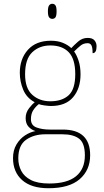

<svg xmlns="http://www.w3.org/2000/svg" viewBox="-20 -758 550 1018"><path d="M237 240Q146 240 97.5 197Q49 154 49 80Q49 39 67 8.5Q85 -22 112.5 -40Q140 -58 168 -63Q146 -70 131 -86.5Q116 -103 116 -132Q116 -161 134 -184Q152 -207 164 -216Q121 -239 103 -282.5Q85 -326 85 -372Q85 -446 128 -494Q171 -542 250 -542Q286 -542 313 -531Q340 -520 358 -503Q372 -518 394 -537.5Q416 -557 445 -557Q470 -557 481 -544Q492 -531 492 -513Q492 -476 471 -476Q471 -505 465 -517Q459 -529 445 -529Q423 -529 407.5 -516.5Q392 -504 373 -485Q387 -466 397 -435Q407 -404 407 -364Q407 -289 367.5 -242.5Q328 -196 250 -196Q238 -196 216 -199Q194 -202 186 -206Q169 -193 156.5 -174Q144 -155 144 -126Q144 -93 174 -82Q204 -71 244 -71H313Q458 -71 458 65Q458 144 402.5 192Q347 240 237 240ZM247 -221Q309 -221 344 -253Q379 -285 379 -365Q379 -445 344.5 -481Q310 -517 247 -517Q189 -517 151 -481Q113 -445 113 -364Q113 -290 151 -255.5Q189 -221 247 -221ZM241 215Q336 215 383 176.5Q430 138 430 66Q430 1 399.5 -22.5Q369 -46 311 -46H220Q160 -46 118.5 -17Q77 12 77 82Q77 117 92.5 147.5Q108 178 144 196.5Q180 215 241 215ZM257 -658Q247 -658 240.5 -666Q234 -674 234 -698Q234 -721 240.5 -729.5Q247 -738 257 -738Q268 -738 274 -729.5Q280 -721 280 -698Q280 -674 274 -666Q268 -658 257 -658Z"/></svg>

Font: Noto Serif Devanagari Thin
Style: Regular
Weight: 100
Designer: Universal Thirst, Indian Type Foundry and the Monotype Design Team
Foundry: Monotype Imaging Inc.
Version: Version 2.004; ttfautohint (v1.8.4.7-5d5b)